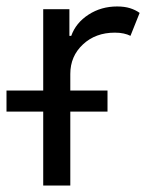

<svg xmlns="http://www.w3.org/2000/svg" viewBox="-57 -574 460 594"><path d="M76.7 0V-545.5H157.7V-463.1H163.4Q177.9 -503.6 217 -528.8Q256 -554 305.4 -554Q328.1 -554 345.2 -548.7Q362.2 -543.3 375 -534.1L346.6 -463.1Q337.7 -467.7 325.8 -470.3Q313.9 -473 298.3 -473Q238.6 -473 199.6 -436.6Q160.5 -400.2 160.5 -345.2V0ZM-36.9 -228.7V-294H275.6V-228.7Z"/></svg>

Font: Inter UI
Style: Regular
Weight: 400
Designer: Rasmus Andersson
Foundry: rsms
Version: 3.2;8d6f07862